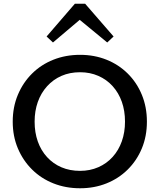

<svg xmlns="http://www.w3.org/2000/svg" viewBox="-20 -993 854 1026"><path d="M408 13Q331 13 265.5 -13Q200 -39 151.5 -87Q103 -135 75.5 -200Q48 -265 48 -343Q48 -421 75.5 -486.5Q103 -552 151.5 -600Q200 -648 265.5 -674Q331 -700 408 -700Q484 -700 549 -674Q614 -648 662.5 -600Q711 -552 738 -486.5Q765 -421 765 -343Q765 -265 738 -200Q711 -135 662.5 -87Q614 -39 549 -13Q484 13 408 13ZM408 -80Q461 -80 505.5 -99.5Q550 -119 582 -154.5Q614 -190 631 -238Q648 -286 648 -343Q648 -401 631 -449Q614 -497 582 -532.5Q550 -568 505.5 -587.5Q461 -607 408 -607Q353 -607 308.5 -587.5Q264 -568 231.5 -532Q199 -496 182 -448Q165 -400 165 -343Q165 -285 182 -237Q199 -189 231.5 -153.5Q264 -118 308.5 -99Q353 -80 408 -80ZM263 -766 229 -798 380 -973H435L587 -798L553 -766L406 -887Z"/></svg>

Font: BioRhyme Medium
Style: Regular
Weight: 500
Designer: Aoife Mooney
Foundry: Aoife Mooney Type
Version: Version 1.600;gftools[0.9.33]